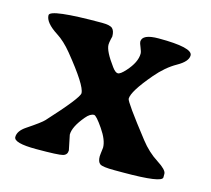

<svg xmlns="http://www.w3.org/2000/svg" viewBox="-76 -562 716 652"><g transform="rotate(15 282.0 -236.5)"><path d="M49.8 -62Q96.7 -93.3 106.9 -104.5Q201.2 -207.5 201.2 -224.1Q201.2 -251 122.6 -347.2Q96.2 -379.4 69.3 -396.5Q24.4 -425.3 24.4 -451.2Q24.4 -473.1 207 -473.1Q235.4 -473.1 243.9 -464.8Q252.4 -456.5 252.4 -437L250 -427.2Q247.1 -414.1 247.1 -407.2Q247.1 -384.8 282.2 -337.4Q293.9 -321.3 302.7 -321.3Q311.5 -321.3 328.6 -340.3Q360.4 -375.5 360.4 -405.8Q360.4 -412.6 354.5 -426.5Q348.6 -440.4 348.6 -444.8Q348.6 -471.7 406.7 -471.7Q525.9 -471.7 525.9 -443.8Q525.9 -422.4 489.3 -401.9Q452.6 -381.3 419.9 -342.8Q360.8 -273.4 360.8 -247.6Q360.8 -236.8 448.2 -125Q475.6 -89.8 509.8 -68.1Q543.9 -46.4 543.9 -32.7V-20Q543.9 -0.5 407.2 -0.5H376.5Q335.4 -0.5 325.9 -7.1Q316.4 -13.7 316.4 -33.7L317.4 -44.4Q319.8 -61.5 319.8 -64.5Q319.8 -90.8 294.7 -127.4Q269.5 -164.1 261.7 -164.1Q248 -164.1 233.4 -146.5Q199.2 -106 199.2 -78.1L210 -25.4Q210 -9.8 195.1 -5.4Q180.2 -1 101.3 -1Q22.5 -1 22.5 -22.5Q22.5 -43.9 49.8 -62Z"/></g></svg>

Font: Averia Serif Libre
Style: Bold
Weight: 700
Version: Version 1.002